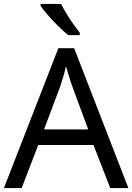

<svg xmlns="http://www.w3.org/2000/svg" viewBox="-20 -964 679 984"><path d="M545 0 459 -221H176L91 0H0L279 -717H360L638 0ZM352 -517Q349 -525 342 -546Q335 -567 328.5 -589.5Q322 -612 318 -624Q311 -593 302 -563.5Q293 -534 287 -517L206 -301H432ZM293 -944Q304 -922 320.5 -894.5Q337 -867 355.5 -841Q374 -815 389 -796V-784H330Q307 -802 278 -830.5Q249 -859 224.5 -887.5Q200 -916 188 -934V-944Z"/></svg>

Font: Noto Sans Nushu
Style: Regular
Weight: 400
Designer: Lisa Huang
Foundry: Lisa Huang
Version: Version 1.003; ttfautohint (v1.8.4.7-5d5b)